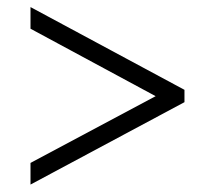

<svg xmlns="http://www.w3.org/2000/svg" viewBox="-20 -625 599 535"><path d="M65 -110.7V-171L413.7 -357L65 -545V-605.3L494 -374.7V-340.3Z"/></svg>

Font: Noto Serif Hentaigana ExtraLight
Style: Regular
Weight: 200
Designer: Kazuhiro Yamada
Foundry: nipponia
Version: Version 1.000